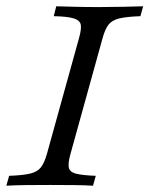

<svg xmlns="http://www.w3.org/2000/svg" viewBox="-25 -591 475 611"><path d="M-4.8 0 4 -31.5Q48.4 -33.1 71.4 -38.7Q94.4 -44.4 105.2 -58.5Q116.1 -72.6 124.2 -100.8L226.6 -470.2Q234.7 -499.2 231.9 -512.9Q229 -526.6 208.9 -532.7Q188.7 -538.7 146 -539.5L154 -571Q179 -570.2 214.1 -569.4Q249.2 -568.5 290.3 -568.5Q330.6 -568.5 367.3 -569.4Q404 -570.2 430.6 -571L421.8 -539.5Q377.4 -537.9 354.4 -532.3Q331.5 -526.6 320.6 -512.9Q309.7 -499.2 301.6 -470.2L199.2 -100.8Q191.1 -71.8 194 -57.7Q196.8 -43.5 216.9 -38.3Q237.1 -33.1 279.8 -31.5L271 0Q246.8 -1.6 210.9 -2Q175 -2.4 135.5 -2.4Q93.5 -2.4 57.3 -2Q21 -1.6 -4.8 0Z"/></svg>

Font: Playfair 12pt Light
Style: Italic
Weight: 300
Italic angle: -15.6°
Designer: Claus Eggers Sørensen
Foundry: Claus Eggers Sørensen
Version: Version 2.000;gftools[0.9.28]